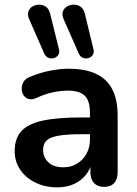

<svg xmlns="http://www.w3.org/2000/svg" viewBox="-20 -794 587 824"><path d="M226 10Q173 10 131.5 -10.5Q90 -31 66.5 -66Q43 -101 43 -145Q43 -199 71 -230.5Q99 -262 162 -276Q225 -290 331 -290H381V-218H332Q270 -218 233 -212Q196 -206 180.5 -191.5Q165 -177 165 -151Q165 -118 188 -97Q211 -76 252 -76Q285 -76 310.5 -91.5Q336 -107 351 -134Q366 -161 366 -196V-311Q366 -361 344 -383Q322 -405 270 -405Q241 -405 207.5 -398Q174 -391 137 -374Q118 -365 103.5 -369Q89 -373 81 -385.5Q73 -398 73 -413Q73 -428 81 -442.5Q89 -457 108 -464Q154 -483 196.5 -491Q239 -499 274 -499Q346 -499 392.5 -477Q439 -455 462 -410.5Q485 -366 485 -296V-56Q485 -25 470 -8.5Q455 8 427 8Q399 8 383.5 -8.5Q368 -25 368 -56V-104H376Q369 -69 348.5 -43.5Q328 -18 297 -4Q266 10 226 10ZM318 -564 253 -712Q245 -731 250 -745Q255 -759 268 -766.5Q281 -774 297 -774Q313 -774 326 -765Q339 -756 344 -736L381 -583Q385 -568 378 -558Q371 -548 359 -544.5Q347 -541 335.5 -546Q324 -551 318 -564ZM170 -564 105 -712Q97 -731 102 -745Q107 -759 120 -766.5Q133 -774 148.5 -774Q164 -774 177 -765Q190 -756 195 -736L233 -583Q237 -568 230 -558Q223 -548 211 -544.5Q199 -541 187.5 -546Q176 -551 170 -564Z"/></svg>

Font: Nunito ExtraLight
Style: Bold
Weight: 700
Version: Version 3.602